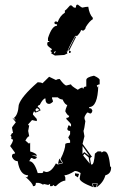

<svg xmlns="http://www.w3.org/2000/svg" viewBox="-20 -772 486 805"><path d="M385.7 12.7 389.6 -2.9 366.2 -2.4 370.1 12.7Q314 -8.8 314 -23.4L317.9 -46.4Q304.7 -55.2 293.9 -55.2Q265.1 -37.1 250 -37.1L253.9 -28.3V-14.6Q237.3 -14.6 214.4 8.3H210Q206.1 8.3 206.1 3.4L198.2 8.3H189.9V-1L182.1 3.4L162.1 -1V3.4Q148.9 -5.4 138.2 -5.4H130.4Q130.4 8.3 122.1 8.3H118.2Q118.2 -2.9 86.4 -30.8L94.2 -28.3L98.1 -37.1Q63.5 -37.1 54.2 -96.2Q38.6 -96.2 30.3 -114.3V-118.7Q30.3 -127.9 42.5 -127.9V-132.3L22.5 -159.7Q34.7 -177.2 34.7 -187Q26.4 -187 26.4 -195.8L29.8 -195.3L23.4 -205.6L26.4 -205.1Q27.8 -214.4 34.7 -214.4L30.3 -236.8Q30.3 -239.3 46.4 -259.3L31.7 -278.3L47.4 -267.1L38.6 -277.8Q55.7 -290 58.6 -332Q68.8 -366.7 138.2 -427.2Q151.4 -427.2 158.2 -422.9L186 -450.2L214.4 -436.5Q221.2 -440.9 230 -440.9Q250 -413.6 258.3 -413.6L277.8 -418.5Q277.8 -412.1 306.2 -395.5Q318.8 -404.8 326.2 -404.8Q326.2 -400.4 330.1 -400.4Q330.1 -409.2 341.8 -409.2V-436.5Q341.8 -448.2 374 -454.6Q397.9 -443.8 397.9 -436.5V-418.5Q393.6 -418.5 385.7 -413.6L389.6 -404.8L392.1 -413.1Q389.6 -323.2 354 -323.2V-318.4Q365.7 -318.4 365.7 -309.6L367.7 -310.1Q365.7 -295.9 357.9 -295.9Q350.1 -300.3 345.7 -300.3Q334 -285.6 334 -277.8Q334 -272.9 337.9 -264.2Q334 -232.9 330.1 -223.1L334 -200.7Q326.2 -171.4 326.2 -168.9L365.7 -114.3Q357.9 -112.8 357.9 -105.5L361.8 -82.5H365.7Q374 -82.5 377.9 -127.9L389.6 -137.2H401.9Q405.8 -137.2 405.8 -132.3L413.6 -137.2H418Q436.5 -137.2 441.9 -73.7Q445.8 -73.7 445.8 -68.8Q445.8 -43.5 421.9 -37.1Q413.6 -6.8 385.7 12.7ZM154.3 -46.4Q162.1 -46.4 162.1 -55.2Q169.9 -50.8 174.3 -50.8Q195.3 -50.8 214.4 -86.9L222.2 -82.5L242.2 -86.9V-91.8L233.9 -105.5Q253.9 -145 253.9 -168.9Q260.7 -173.3 273.9 -173.3V-182.6L266.1 -195.8L273.9 -209.5V-223.1Q262.2 -223.1 262.2 -232.4Q266.1 -241.2 266.1 -246.1H270L277.8 -241.2V-250.5Q277.8 -253.4 258.3 -272.9V-277.8Q270 -277.8 270 -286.6Q263.7 -286.6 253.9 -304.7Q253.9 -312.5 262.2 -332Q252.9 -332 242.2 -355Q231.9 -355 222.2 -363.8H198.2V-359.4Q202.1 -350.6 202.1 -345.7Q192.4 -336.4 186 -336.4Q170.4 -336.4 170.4 -359.4Q160.6 -359.4 146.5 -332Q138.2 -330.6 138.2 -323.2Q144 -323.2 150.4 -309.6Q133.8 -300.3 126.5 -300.3Q126.5 -304.7 122.1 -304.7L118.2 -295.9V-291.5L134.3 -272.9V-264.2L114.3 -268.6L98.1 -250.5Q98.1 -246.1 102.5 -246.1L98.1 -223.1L102.5 -200.7Q96.2 -200.7 86.4 -182.6L102.5 -168.9Q102.5 -173.3 106.4 -173.3V-137.2Q134.3 -128.9 134.3 -118.7L110.8 -123L134.3 -114.3Q134.3 -105.5 122.1 -105.5Q114.7 -109.9 110.4 -109.9L102.5 -96.2Q123.5 -96.2 138.2 -46.4ZM131.3 -304.7 146 -311 134.8 -319.3 128.4 -312ZM223.1 -85.4 228.5 -107.4 239.7 -91.3V-88.4ZM306.6 -28.3 294.4 -36.1V-45.4L311.5 -43ZM383.3 12.7H372.6L369.1 -0.5L386.2 -1ZM355.5 -117.7 326.2 -159.7 325.7 -126.5 333.5 -134.3ZM356.4 -85.9 351.6 -112.3 334 -127.4 328.6 -120.1ZM303.7 -752.4H306.6Q321.8 -740.2 325.7 -740.2Q340.3 -743.7 350.1 -743.7Q354.5 -712.4 369.1 -697.3V-691.4Q355.5 -684.1 339.4 -658.2Q339.4 -648.9 328.1 -643.1Q322.8 -646 319.8 -646Q317.4 -635.7 303.7 -621.6H295.4Q262.7 -564.5 262.7 -554.2L259.3 -557.6L262.7 -547.9L249 -541.5L210.4 -539.1L194.8 -547.9L197.3 -554.2Q191.9 -554.2 191.9 -560.5Q197.3 -560.5 197.3 -566.4Q178.2 -579.6 178.2 -584.5V-590.8Q178.2 -596.7 186.5 -596.7V-600.1H181.2V-612.3Q197.8 -664.1 219.2 -664.1V-669.9Q208 -669.9 208 -676.3Q209 -682.1 213.9 -682.1H216.3L221.7 -679.2Q231.9 -706.5 252 -718.8V-728Q255.4 -728 273.9 -749.5H279.3L290 -740.2H298.3Q298.3 -752.4 303.7 -752.4ZM210.4 -557.6 206.1 -550.3 210 -547.9 213.4 -557.6ZM269.5 -559.1H272.5Q277.3 -558.1 277.3 -552.7L272.5 -549.8H269.5ZM299.8 -619.1 270 -560.1 265.6 -561 294.9 -617.7Z"/></svg>

Font: Truetypewriter PolyglOTT
Style: Regular
Weight: 400
Designer: Sergey Beatoff a.k.a. Sam_T
Version: Version 3.76